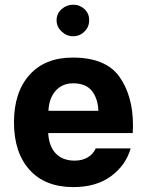

<svg xmlns="http://www.w3.org/2000/svg" viewBox="-20 -779 610 805"><path d="M536.6 -221.2C537.1 -231.4 537.6 -242.2 537.6 -252.4C537.6 -335.4 518.6 -403.8 480.5 -457.5C442.4 -510.7 377.4 -537.6 285.2 -537.6C208 -537.6 147.5 -513.7 104 -465.3C60.5 -417 38.6 -350.6 38.6 -266.1C38.6 -181.6 60.5 -115.2 104 -66.9C147.5 -18.6 208.5 5.4 287.6 5.4C351.6 5.4 404.3 -9.8 445.8 -40.5C486.8 -70.8 514.2 -109.4 527.8 -156.7H381.3C367.7 -126 337.4 -105.5 293 -105.5C222.7 -105.5 186 -150.4 182.1 -221.2ZM183.1 -314.5C184.6 -348.6 194.3 -376.5 212.9 -397.9C231 -418.9 255.9 -429.7 286.6 -429.7C322.3 -429.7 348.6 -418.9 365.7 -397.5C382.3 -376 391.1 -348.1 392.6 -314.5ZM217.3 -694.3C217.3 -675.8 224.1 -660.2 238.3 -647C252 -633.8 268.1 -627 286.6 -627C305.2 -627 321.3 -633.8 334.5 -647C347.7 -660.2 354 -675.8 354 -694.3C354 -712.4 347.7 -728 334.5 -740.7C321.3 -752.9 305.2 -759.3 286.6 -759.3C268.1 -759.3 252 -752.9 238.3 -740.7C224.1 -728 217.3 -712.4 217.3 -694.3Z"/></svg>

Font: Estedad Bold
Style: Regular
Weight: 700
Designer: Amin Abedi
Version: Version 7.3